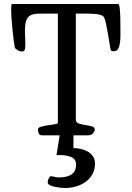

<svg xmlns="http://www.w3.org/2000/svg" viewBox="-20 -678 661 962"><path d="M170 -29Q170 -38 182.5 -42Q195 -46 211.5 -49Q228 -52 245 -54Q262 -56 270 -60V-610H228Q194 -610 170.5 -609.5Q147 -609 132.5 -601Q118 -593 111.5 -575.5Q105 -558 105 -523Q105 -506 106 -488.5Q107 -471 107 -457Q107 -439 104.5 -429.5Q102 -420 90 -420Q79 -420 67.5 -427Q56 -434 54 -441Q52 -450 49 -473Q46 -496 43 -524.5Q40 -553 38 -581.5Q36 -610 36 -630Q36 -658 40 -658H572Q578 -658 580.5 -630.5Q583 -603 583 -570Q583 -541 583.5 -514Q584 -487 581.5 -466.5Q579 -446 572 -433.5Q565 -421 549 -421Q543 -421 537 -424Q534 -426 530.5 -449.5Q527 -473 522 -502.5Q517 -532 511 -560Q505 -588 497 -597Q483 -606 458 -608Q433 -610 399 -610H360V-79Q360 -64 375 -59Q390 -54 407.5 -51.5Q425 -49 440 -45Q455 -41 455 -27Q455 -22 447 -11Q439 0 421 0H348V64Q365 64 384 68Q403 72 419 81Q435 90 445.5 105Q456 120 456 141Q456 171 443.5 194Q431 217 410 232.5Q389 248 361.5 256Q334 264 304 264Q297 264 283 262.5Q269 261 254.5 258Q240 255 229.5 249.5Q219 244 219 236Q219 226 224.5 215.5Q230 205 234 205Q242 205 253.5 208Q265 211 273 211Q289 211 305 208.5Q321 206 333.5 199Q346 192 353.5 179.5Q361 167 361 146Q361 119 337 109Q313 99 282 99Q277 99 272.5 99Q268 99 263 100L279 0H189Q177 0 173.5 -11.5Q170 -23 170 -29Z"/></svg>

Font: Asar
Style: Regular
Weight: 400
Designer: Eben Sorkin
Foundry: Eben Sorkin, Pria Ravichandran
Version: Version 1.003; ttfautohint (v1.3) -l 8 -r 50 -G 0 -x 0 -H 45